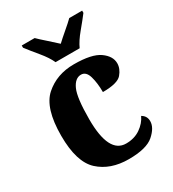

<svg xmlns="http://www.w3.org/2000/svg" viewBox="-187 -868 882 980"><g transform="rotate(-30 253.5 -378.0)"><path d="M281 10Q386 10 429 -28Q472 -66 472 -104Q472 -135 445 -150Q429 -115 393.5 -90.5Q358 -66 309 -66Q207 -66 207 -267Q207 -394 228 -440Q249 -486 284 -486Q314 -486 325.5 -446Q337 -406 337 -353Q424 -353 449 -382.5Q474 -412 474 -444Q474 -486 429 -518Q384 -550 279 -550Q178 -550 109.5 -489.5Q41 -429 41 -266Q41 -111 107 -50.5Q173 10 281 10ZM204 -606H346Q361 -640 396 -682Q431 -724 453 -753V-766H377Q360 -749 327.5 -721.5Q295 -694 274 -674Q253 -694 221.5 -721.5Q190 -749 173 -766H97V-753Q119 -724 154 -682Q189 -640 204 -606Z"/></g></svg>

Font: Noto Serif SemiCondensed Extra
Style: Regular
Weight: 800
Width: 4
Designer: Monotype Design Team
Foundry: Monotype Imaging Inc.
Version: Version 1.002